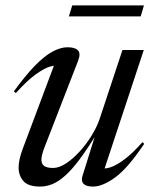

<svg xmlns="http://www.w3.org/2000/svg" viewBox="-20 -677 563 707"><path d="M283.5 -28.5 332.5 -185H336.5Q301 -127.5 272.8 -89.8Q244.5 -52 220 -30.2Q195.5 -8.5 173.2 0.8Q151 10 127.5 10Q84 10 66.2 -10.2Q48.5 -30.5 48.5 -60.5Q48.5 -75 52.5 -92.5Q56.5 -110 63.5 -128.5L184.5 -451L197 -433.5Q186 -438 164.2 -431.8Q142.5 -425.5 111 -402.8Q79.5 -380 38.5 -334.5L31 -340.5Q73 -398.5 108 -434.5Q143 -470.5 173 -486.8Q203 -503 228.5 -503Q256.5 -503 267.2 -491.5Q278 -480 267.5 -453L143.5 -133.5Q138 -119.5 135.2 -108.2Q132.5 -97 132.5 -89Q132.5 -72.5 143.2 -65.5Q154 -58.5 175.5 -58.5Q197.5 -58.5 223 -75.2Q248.5 -92 273.2 -119Q298 -146 317.2 -177.5Q336.5 -209 346.5 -238L431 -493H509.5L360.5 -42.5L353.5 -58Q367.5 -54 389.8 -62Q412 -70 441 -92.2Q470 -114.5 504.5 -153.5L511 -147.5Q451.5 -58.5 404.8 -24.2Q358 10 322.5 10Q297.5 10 287.8 0Q278 -10 283.5 -28.5ZM233.5 -616.5 246 -657H510L498 -616.5Z"/></svg>

Font: Newsreader 60pt
Style: Italic
Weight: 400
Italic angle: -17°
Designer: Hugues Gentile
Foundry: Production Type
Version: Version 1.003